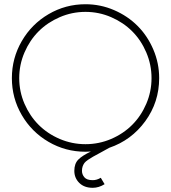

<svg xmlns="http://www.w3.org/2000/svg" viewBox="-20 -708 807 907"><path d="M367.2 99.1Q367.2 116.2 378.7 129.6Q390.1 143.1 418 143.1Q437.5 143.1 456.1 131.8L474.1 162.1Q446.8 179.2 418 179.2Q377.9 179.2 354.5 156Q331.1 132.8 331.1 99.1Q331.1 64.9 349.9 45.9Q368.7 26.9 409.2 7.8Q401.4 8.8 383.8 8.8Q289.6 8.8 209.5 -37.8Q129.4 -84.5 82.8 -164.6Q36.1 -244.6 36.1 -338.9Q36.1 -433.1 82.8 -513.7Q129.4 -594.2 209.5 -641.1Q289.6 -688 383.8 -688Q454.6 -688 519 -660.2Q583.5 -632.3 630.1 -585.4Q676.8 -538.6 704.3 -474.1Q731.9 -409.7 731.9 -338.9Q731.9 -225.6 666.3 -135.5Q600.6 -45.4 496.1 -9.8Q478 0.5 454.1 13.4Q430.2 26.4 419.9 32Q409.7 37.6 396.7 46.4Q383.8 55.2 378.9 61.8Q374 68.4 370.6 77.6Q367.2 86.9 367.2 99.1ZM95.7 -460.2Q70.8 -402.3 70.8 -338.9Q70.8 -275.4 95.7 -217.8Q120.6 -160.2 162.6 -118.2Q204.6 -76.2 262.5 -51.5Q320.3 -26.9 383.8 -26.9Q447.3 -26.9 504.9 -51.5Q562.5 -76.2 604.5 -118.2Q646.5 -160.2 671.1 -217.8Q695.8 -275.4 695.8 -338.9Q695.8 -402.3 671.1 -460.2Q646.5 -518.1 604.5 -560.1Q562.5 -602.1 504.9 -627Q447.3 -651.9 383.8 -651.9Q320.3 -651.9 262.5 -627Q204.6 -602.1 162.6 -560.1Q120.6 -518.1 95.7 -460.2Z"/></svg>

Font: Rawengulk
Style: Regular
Weight: 400
Version: Version 0.92